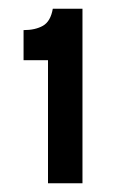

<svg xmlns="http://www.w3.org/2000/svg" viewBox="-20 -690 271 440"><path d="M90 -270V-552H34V-621Q61 -621 78.5 -631Q96 -641 101 -670H169V-270Z"/></svg>

Font: Bricolage Grotesque 36pt
Style: Regular
Weight: 400
Designer: Mathieu Triay
Foundry: Atelier Triay
Version: Version 1.001;gftools[0.9.33.dev8+g029e19f]